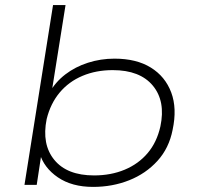

<svg xmlns="http://www.w3.org/2000/svg" viewBox="-20 -725 774 753"><path d="M345 8Q262 8 207 -29.5Q152 -67 135 -125H143L124 0H76L188 -705H237L182 -360H173Q197 -403 236 -433Q275 -463 325 -479Q375 -495 429 -495Q515 -495 571.5 -460Q628 -425 651.5 -362.5Q675 -300 657 -216Q643 -144 597.5 -94Q552 -44 486.5 -18Q421 8 345 8ZM349 -37Q415 -37 469 -59.5Q523 -82 559 -124.5Q595 -167 609 -229Q630 -328 579.5 -389Q529 -450 422 -450Q357 -450 303.5 -427.5Q250 -405 214 -362Q178 -319 163 -258Q143 -159 193 -98Q243 -37 349 -37Z"/></svg>

Font: Nunito Sans 10pt Expanded ExtraLight
Style: Italic
Weight: 250
Width: 7
Italic angle: -9°
Designer: Vernon Adams
Foundry: Vernon Adams
Version: Version 3.101;gftools[0.9.27]